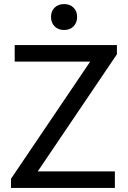

<svg xmlns="http://www.w3.org/2000/svg" viewBox="-20 -921 627 941"><path d="M34 -45 422 -619H52V-700H553V-655L165 -81H543V0H34ZM230 -838Q230 -866 247.5 -883.5Q265 -901 294 -901Q323 -901 340.5 -883.5Q358 -866 358 -838Q358 -810 340.5 -792Q323 -774 294 -774Q265 -774 247.5 -792Q230 -810 230 -838Z"/></svg>

Font: Bai Jamjuree Medium
Style: Regular
Weight: 500
Version: Version 1.000; ttfautohint (v1.6)